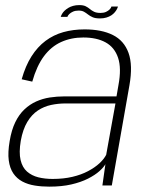

<svg xmlns="http://www.w3.org/2000/svg" viewBox="-20 -710 566 735"><path d="M168.5 4.5Q216.5 4.5 253.2 -4Q290 -12.5 317 -26.2Q344 -40 360.5 -54.8Q377 -69.5 383.5 -81.5L372 0H408L475.5 -383.5Q489 -460.5 472 -507.5Q455 -554.5 412 -576Q369 -597.5 304 -597.5Q260 -597.5 222.5 -587Q185 -576.5 154.2 -553.5Q123.5 -530.5 100.5 -494.2Q77.5 -458 63 -406.5L103.5 -397.5Q120.5 -457.5 148.2 -494.8Q176 -532 214.2 -549.2Q252.5 -566.5 299 -566.5Q350 -566.5 384.2 -547.8Q418.5 -529 432 -488.8Q445.5 -448.5 433.5 -384.5L426 -341H226.5Q198 -341 170.5 -336.8Q143 -332.5 118.5 -321.5Q94 -310.5 73.5 -291.2Q53 -272 38.5 -242.2Q24 -212.5 17 -170Q9.5 -126.5 13.5 -96.2Q17.5 -66 31 -46.2Q44.5 -26.5 65.5 -15.2Q86.5 -4 112.8 0.2Q139 4.5 168.5 4.5ZM181.5 -25Q152 -25 126.8 -31.2Q101.5 -37.5 83.5 -53.2Q65.5 -69 58.8 -97.5Q52 -126 59.5 -171Q67.5 -215 84.5 -243.2Q101.5 -271.5 125 -287Q148.5 -302.5 175.5 -308.2Q202.5 -314 231 -314H422L386.5 -117.5Q378.5 -101.5 360.8 -85Q343 -68.5 317 -54.8Q291 -41 257 -33Q223 -25 181.5 -25ZM362.5 -639.5Q376.5 -639.5 387.2 -642.8Q398 -646 406 -651.2Q414 -656.5 419.2 -662.8Q424.5 -669 427.5 -674.8Q430.5 -680.5 431.5 -685H406.5Q405.5 -680 400 -674.2Q394.5 -668.5 385.8 -664.5Q377 -660.5 365 -660.5Q349.5 -660.5 340.2 -665Q331 -669.5 324 -675.5Q317 -681.5 308 -686Q299 -690.5 283.5 -690.5Q270.5 -690.5 259.8 -687.5Q249 -684.5 241 -679.5Q233 -674.5 227 -668.8Q221 -663 217.5 -656.8Q214 -650.5 212.5 -645.5H238Q239.5 -650.5 245 -656Q250.5 -661.5 259.5 -665.5Q268.5 -669.5 281 -669.5Q293.5 -669.5 301.5 -665Q309.5 -660.5 317 -654.5Q324.5 -648.5 334.8 -644Q345 -639.5 362.5 -639.5Z"/></svg>

Font: Anybody UltraCondensed Thin ExtraLight
Style: Italic
Weight: 250
Italic angle: -10°
Version: Version 1.111